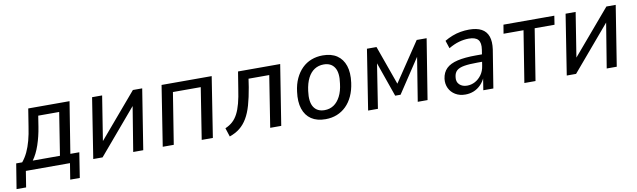

<svg xmlns="http://www.w3.org/2000/svg" viewBox="-67 -956 5118 1543"><g transform="rotate(-10 2492.5 -184.5)"><path d="M-27 131 6 -73H55Q82 -106 100.5 -145.5Q119 -185 132.5 -235Q146 -285 155 -347L178 -491H515L448 -73H521L489 131H411L432 0H72L51 131ZM141 -72H363L418 -420H247L233 -331Q221 -255 198 -187Q175 -119 141 -72Z M622 0 699 -491H781L718 -94H694L1032 -491H1108L1030 0H948L1013 -398H1036L698 0Z M1189 0 1266 -491H1675L1598 0H1507L1573 -419H1346L1279 0Z M1734 12 1711 -59Q1746 -74 1771 -96.5Q1796 -119 1814 -153.5Q1832 -188 1845 -237Q1858 -286 1868 -355L1890 -491H2234L2156 0H2066L2132 -419H1963L1953 -352Q1939 -269 1921.5 -208Q1904 -147 1878.5 -104Q1853 -61 1818 -33Q1783 -5 1734 12Z M2517 9Q2447 9 2401.5 -21.5Q2356 -52 2337 -109.5Q2318 -167 2329 -248Q2336 -308 2358 -355Q2380 -402 2413 -434.5Q2446 -467 2489 -483.5Q2532 -500 2582 -500Q2652 -500 2697.5 -469.5Q2743 -439 2762 -382Q2781 -325 2770 -244Q2762 -184 2740.5 -137Q2719 -90 2686 -57.5Q2653 -25 2610.5 -8Q2568 9 2517 9ZM2522 -64Q2564 -64 2596.5 -85.5Q2629 -107 2651 -149.5Q2673 -192 2680 -253Q2693 -340 2665 -383.5Q2637 -427 2577 -427Q2535 -427 2502 -406Q2469 -385 2447.5 -343Q2426 -301 2418 -239Q2406 -151 2434 -107.5Q2462 -64 2522 -64Z M2865 0 2942 -491H3020L3134 -172L3348 -491H3429L3350 0H3270L3332 -385H3346L3144 -80H3100L2993 -385H3005L2945 0Z M3658 9Q3611 9 3576.5 -12Q3542 -33 3525.5 -68Q3509 -103 3514 -145Q3521 -196 3552.5 -227Q3584 -258 3644 -272Q3704 -286 3796 -286H3857L3848 -227H3797Q3730 -227 3689 -220Q3648 -213 3628 -195.5Q3608 -178 3604 -144Q3598 -105 3621.5 -82Q3645 -59 3685 -59Q3719 -59 3749.5 -75.5Q3780 -92 3802 -122.5Q3824 -153 3830 -195L3850 -322Q3859 -378 3837.5 -403.5Q3816 -429 3761 -429Q3722 -429 3681 -417.5Q3640 -406 3596 -380L3575 -444Q3605 -462 3638.5 -475Q3672 -488 3707 -494Q3742 -500 3776 -500Q3839 -500 3877.5 -479Q3916 -458 3931 -416Q3946 -374 3937 -310L3887 0H3805L3822 -107H3826Q3811 -70 3785 -43.5Q3759 -17 3727 -4Q3695 9 3658 9Z M4140 0 4207 -419H4044L4056 -491H4471L4460 -419H4298L4231 0Z M4486 0 4563 -491H4645L4582 -94H4558L4896 -491H4972L4894 0H4812L4877 -398H4900L4562 0Z"/></g></svg>

Font: Nunito Sans 10pt SemiCondensed Medium
Style: Italic
Weight: 500
Width: 4
Italic angle: -9°
Designer: Vernon Adams
Foundry: Vernon Adams
Version: Version 3.101;gftools[0.9.27]